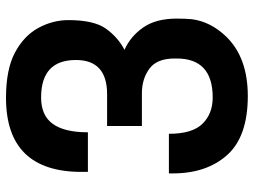

<svg xmlns="http://www.w3.org/2000/svg" viewBox="-123 -710 846 640"><g transform="rotate(-90 300.0 -390.0)"><path d="M300 13Q165 13 103.5 -55.5Q42 -124 42 -237V-250H174Q174 -172 207.5 -138Q241 -104 295 -104Q425 -104 425 -224V-231Q425 -290 391 -315Q357 -340 309 -340H200V-456H306Q420 -456 420 -560Q420 -676 295 -676Q235 -676 207 -637Q179 -598 179 -520H47V-541Q47 -793 294 -793Q389 -793 445 -763Q501 -733 527 -685Q553 -637 553 -585Q553 -500 524.5 -460Q496 -420 454 -398Q499 -378 528.5 -335.5Q558 -293 558 -224Q558 -195 556 -174Q548 -111 498 -59Q428 13 300 13Z"/></g></svg>

Font: Tanohe Sans SemiBold
Style: Regular
Weight: 600
Designer: Village Type and Design LLC & Cristiano Sobral
Foundry: Cooper Hewitt Smithsonian Design Museum
Version: Version 1.00;September 29, 2021;FontCreator 13.0.0.2655 64-b